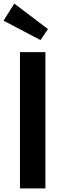

<svg xmlns="http://www.w3.org/2000/svg" viewBox="-45 -1037 335 1057"><path d="M65 0V-750H205V0ZM177.7 -816.4 -25.5 -923.2 33.6 -1017.3 219.1 -876.8Z"/></svg>

Font: Spartan
Style: Bold
Weight: 700
Designer: Matt Bailey, Mirko Velimirovic
Foundry: Matt Bailey
Version: Version 1.005